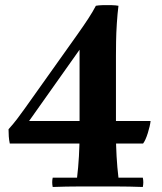

<svg xmlns="http://www.w3.org/2000/svg" viewBox="-20 -743 644 765"><path d="M549 -35Q553 -17 549 2Q492 0 449 0Q406 0 370 0Q336 0 291.5 0Q247 0 190 2Q186 -17 190 -35H287Q292 -76 294.5 -120.5Q297 -165 297 -210V-545L96 -261H580Q578 -242 569 -213Q560 -184 550 -171H19Q16 -185 15 -199.5Q14 -214 14 -228Q33 -249 48.5 -269.5Q64 -290 79 -311L288 -605Q315 -643 332.5 -670Q350 -697 362 -720Q372 -722 389.5 -722.5Q407 -723 424.5 -722.5Q442 -722 452 -720Q448 -688 445.5 -649.5Q443 -611 442.5 -576.5Q442 -542 442 -520V-210Q442 -165 444.5 -120.5Q447 -76 452 -35Z"/></svg>

Font: Poltawski Nowy
Style: Bold
Weight: 700
Designer: Adam Pótawski, Mateusz Machalski, Borys Kosmynka, Ania Wieluska
Foundry: Capitalics.wtf
Version: Version 1.001;gftools[0.9.25]